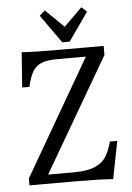

<svg xmlns="http://www.w3.org/2000/svg" viewBox="-56 -858 625 906"><g transform="rotate(-5 256.0 -405.5)"><path d="M235 -625H453V-582L139 -43H267Q329 -44 363.5 -60Q398 -76 414.5 -102.5Q431 -129 443 -173H478L443 5Q368 0 265 0H47V-33L365 -582H231Q183 -582 156 -571.5Q129 -561 113.5 -536Q98 -511 87 -463H53L65 -629Q129 -625 235 -625ZM260 -659 165 -793 191 -816 278 -731 364 -816 389 -793 295 -659Z"/></g></svg>

Font: Gupter
Style: Regular
Weight: 400
Designer: Octavio Pardo
Version: Version 1.000